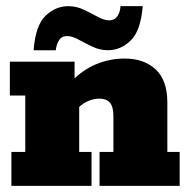

<svg xmlns="http://www.w3.org/2000/svg" viewBox="-20 -603 616 623"><path d="M17 0V-110H62V-293H12V-403H222V-336L208 -335Q247 -376 291.5 -394.5Q336 -413 385 -413Q447 -413 485 -378Q523 -343 523 -270V-110H563V0H303V-110H348V-225Q348 -257 336.5 -270Q325 -283 302 -283Q282 -283 261.5 -273Q241 -263 228 -246L237 -283V-110H277V0ZM330 -440Q304 -440 280 -451.5Q256 -463 235 -474.5Q214 -486 198 -486Q180 -486 171.5 -472.5Q163 -459 161 -440H89Q95 -520 127.5 -551.5Q160 -583 202 -583Q228 -583 252 -571.5Q276 -560 297 -548.5Q318 -537 334 -537Q352 -537 361 -550.5Q370 -564 371 -583H443Q437 -504 404.5 -472Q372 -440 330 -440Z"/></svg>

Font: Rokkitt Black
Style: Regular
Weight: 900
Designer: Vernon Adams
Foundry: Vernon Adams
Version: Version 3.103